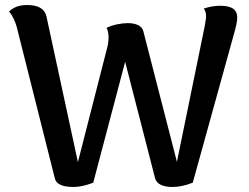

<svg xmlns="http://www.w3.org/2000/svg" viewBox="-20 -730 989 764"><path d="M924 -659Q924 -640 911 -595L747 -3Q703 14 667 14Q607 14 597 -21L478 -484L351 -3Q306 14 273 14Q205 14 198 -21L46 -625Q42 -639 34 -656Q26 -673 16 -684Q42 -710 88 -710Q155 -710 165 -664L290 -85L409 -550Q412 -567 412 -580Q412 -605 404 -619Q421 -628 445 -633Q469 -638 489 -638Q513 -638 529.5 -630Q546 -622 550 -607L684 -86L794 -623Q795 -631 797.5 -644Q800 -657 800 -665Q800 -684 791 -696Q824 -707 856 -707Q891 -707 907.5 -695.5Q924 -684 924 -659Z"/></svg>

Font: Arima Madurai ExtraBold
Style: Regular
Weight: 800
Designer: Joana Correia and Natanael Gama
Foundry: NDISCOVER
Version: Version 1.019